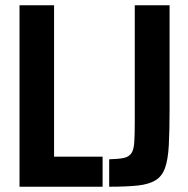

<svg xmlns="http://www.w3.org/2000/svg" viewBox="-20 -708 713 728"><path d="M54 0V-688H185V-114H369V0ZM394 0V-104Q430 -105 449 -109Q468 -113 477.5 -126Q487 -139 489 -167Q491 -195 491 -244V-688H623V-295Q623 -211 620 -156.5Q617 -102 605.5 -70.5Q594 -39 569 -24Q544 -9 502 -4.5Q460 0 394 0Z"/></svg>

Font: Saira Condensed
Style: Bold
Weight: 700
Width: 3
Designer: Hector Gatti with collaboration of the Omnibus-Type team
Foundry: Omnibus-Type
Version: Version 1.101